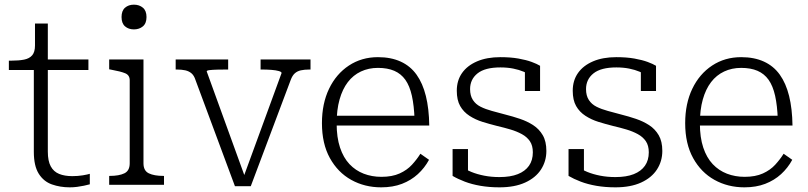

<svg xmlns="http://www.w3.org/2000/svg" viewBox="-20 -792 3465 823"><path d="M18 -492V-532H29Q61 -532 83.5 -536.5Q106 -541 118 -555Q130 -569 130 -597L168 -537H359V-492ZM185 -142Q185 -102 197.5 -79Q210 -56 233.5 -46.5Q257 -37 290 -37Q314 -37 335 -40.5Q356 -44 365 -47V-2Q354 1 340 4Q326 7 310.5 9Q295 11 279 11Q238 11 202.5 -1.5Q167 -14 146 -47.5Q125 -81 125 -141V-522L130 -530V-691H185Z M554 -666Q531 -666 516 -679Q501 -692 501 -719Q501 -746 516 -759Q531 -772 554 -772Q577 -772 592.5 -759Q608 -746 608 -719Q608 -692 592.5 -679Q577 -666 554 -666ZM595 -537V-92Q595 -60 618 -49Q641 -38 680 -38H683V0H448V-38H451Q490 -38 513 -49Q536 -60 536 -92V-448Q536 -470 516.5 -478Q497 -486 458 -493L448 -495V-537Z M1187 -479Q1187 -484 1175 -487.5Q1163 -491 1143.5 -492.5Q1124 -494 1102 -494H1097V-537H1311V-494H1307Q1285 -494 1269.5 -490.5Q1254 -487 1243.5 -477.5Q1233 -468 1226 -449L1055 6H987L818 -449Q812 -468 801 -477.5Q790 -487 774.5 -490.5Q759 -494 737 -494H733V-537H958V-494H953Q931 -494 911 -493.5Q891 -493 878.5 -491.5Q866 -490 866 -486L1035 -20L1022 -28Z M1423 -263Q1423 -203 1437.5 -159.5Q1452 -116 1478 -88.5Q1504 -61 1539 -47.5Q1574 -34 1615 -34Q1661 -34 1693 -48.5Q1725 -63 1746 -86Q1767 -109 1782 -133L1819 -107Q1800 -72 1771 -45.5Q1742 -19 1703 -4Q1664 11 1614 11Q1543 11 1485.5 -21Q1428 -53 1394 -114.5Q1360 -176 1360 -264Q1360 -348 1390.5 -411.5Q1421 -475 1475.5 -511Q1530 -547 1600 -547Q1656 -547 1697.5 -528Q1739 -509 1765.5 -472Q1792 -435 1805.5 -380.5Q1819 -326 1820 -254H1404V-296H1776L1757 -279Q1755 -339 1745.5 -381.5Q1736 -424 1717.5 -450Q1699 -476 1670 -488.5Q1641 -501 1600 -501Q1560 -501 1527 -485.5Q1494 -470 1471 -440Q1448 -410 1435.5 -365.5Q1423 -321 1423 -263Z M2264 -139Q2264 -168 2251.5 -186.5Q2239 -205 2217 -217Q2195 -229 2168 -237Q2141 -245 2111 -252Q2079 -260 2048.5 -269.5Q2018 -279 1992.5 -295.5Q1967 -312 1952.5 -337.5Q1938 -363 1938 -403Q1938 -447 1960.5 -479Q1983 -511 2025 -529Q2067 -547 2125 -547Q2169 -547 2202.5 -541Q2236 -535 2259 -526.5Q2282 -518 2295 -510V-402H2230V-498Q2236 -496 2241 -493.5Q2246 -491 2249.5 -486.5Q2253 -482 2255.5 -476.5Q2258 -471 2259 -463Q2245 -476 2225 -484.5Q2205 -493 2180 -498Q2155 -503 2125 -503Q2059 -503 2027 -477.5Q1995 -452 1995 -410Q1995 -382 2007 -363.5Q2019 -345 2040 -334.5Q2061 -324 2088.5 -316.5Q2116 -309 2146 -301Q2178 -293 2209 -282.5Q2240 -272 2265.5 -255.5Q2291 -239 2306.5 -212.5Q2322 -186 2322 -145Q2322 -101 2299 -65.5Q2276 -30 2231 -9.5Q2186 11 2121 11Q2077 11 2039.5 4.5Q2002 -2 1972 -13.5Q1942 -25 1920 -38V-153H1986V-27Q1976 -33 1970 -39.5Q1964 -46 1961 -52.5Q1958 -59 1957.5 -66Q1957 -73 1958 -79Q1976 -65 2000.5 -55Q2025 -45 2055.5 -39Q2086 -33 2121 -33Q2168 -33 2199.5 -45.5Q2231 -58 2247.5 -81.5Q2264 -105 2264 -139Z M2761 -139Q2761 -168 2748.5 -186.5Q2736 -205 2714 -217Q2692 -229 2665 -237Q2638 -245 2608 -252Q2576 -260 2545.5 -269.5Q2515 -279 2489.5 -295.5Q2464 -312 2449.5 -337.5Q2435 -363 2435 -403Q2435 -447 2457.5 -479Q2480 -511 2522 -529Q2564 -547 2622 -547Q2666 -547 2699.5 -541Q2733 -535 2756 -526.5Q2779 -518 2792 -510V-402H2727V-498Q2733 -496 2738 -493.5Q2743 -491 2746.5 -486.5Q2750 -482 2752.5 -476.5Q2755 -471 2756 -463Q2742 -476 2722 -484.5Q2702 -493 2677 -498Q2652 -503 2622 -503Q2556 -503 2524 -477.5Q2492 -452 2492 -410Q2492 -382 2504 -363.5Q2516 -345 2537 -334.5Q2558 -324 2585.5 -316.5Q2613 -309 2643 -301Q2675 -293 2706 -282.5Q2737 -272 2762.5 -255.5Q2788 -239 2803.5 -212.5Q2819 -186 2819 -145Q2819 -101 2796 -65.5Q2773 -30 2728 -9.5Q2683 11 2618 11Q2574 11 2536.5 4.5Q2499 -2 2469 -13.5Q2439 -25 2417 -38V-153H2483V-27Q2473 -33 2467 -39.5Q2461 -46 2458 -52.5Q2455 -59 2454.5 -66Q2454 -73 2455 -79Q2473 -65 2497.5 -55Q2522 -45 2552.5 -39Q2583 -33 2618 -33Q2665 -33 2696.5 -45.5Q2728 -58 2744.5 -81.5Q2761 -105 2761 -139Z M2980 -263Q2980 -203 2994.5 -159.5Q3009 -116 3035 -88.5Q3061 -61 3096 -47.5Q3131 -34 3172 -34Q3218 -34 3250 -48.5Q3282 -63 3303 -86Q3324 -109 3339 -133L3376 -107Q3357 -72 3328 -45.5Q3299 -19 3260 -4Q3221 11 3171 11Q3100 11 3042.5 -21Q2985 -53 2951 -114.5Q2917 -176 2917 -264Q2917 -348 2947.5 -411.5Q2978 -475 3032.5 -511Q3087 -547 3157 -547Q3213 -547 3254.5 -528Q3296 -509 3322.5 -472Q3349 -435 3362.5 -380.5Q3376 -326 3377 -254H2961V-296H3333L3314 -279Q3312 -339 3302.5 -381.5Q3293 -424 3274.5 -450Q3256 -476 3227 -488.5Q3198 -501 3157 -501Q3117 -501 3084 -485.5Q3051 -470 3028 -440Q3005 -410 2992.5 -365.5Q2980 -321 2980 -263Z"/></svg>

Font: Roboto Serif ExtraLight
Style: Regular
Weight: 250
Version: Version 1.007